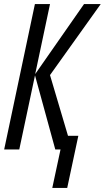

<svg xmlns="http://www.w3.org/2000/svg" viewBox="-20 -734 515 943"><path d="M236.8 189 277.3 0H251.5L151.9 -363.8L74.7 0H0.5L151.4 -713.9H225.6L152.8 -370.1L392.6 -713.9H474.6L225.6 -365.2L314 -66.9H364.7L310.1 189Z"/></svg>

Font: Open Sans Condensed
Style: Italic
Weight: 400
Width: 3
Italic angle: -12°
Designer: Monotype Design Team
Foundry: Monotype Imaging Inc.
Version: Version 3.000